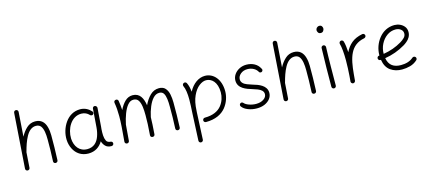

<svg xmlns="http://www.w3.org/2000/svg" viewBox="-66 -1395 5136 2288"><g transform="rotate(-15 2502.5 -250.5)"><path d="M110.4 26.9C124.5 27.3 138.2 19 139.6 2L152.8 -188.5C153.8 -189.9 154.3 -191.9 154.8 -193.8C170.4 -253.9 191.4 -319.8 221.2 -373C250.5 -425.8 290 -461.4 341.3 -461.4C367.7 -461.4 387.7 -452.6 401.4 -435.1C428.7 -399.4 436 -337.4 436 -266.6C436 -180.2 435.5 -98.1 430.2 0C429.7 14.2 439.5 26.9 457 26.9C474.1 26.9 484.4 14.2 484.9 0.5C490.2 -108.4 490.7 -206.1 490.7 -306.2C490.7 -342.8 486.3 -377.4 477.5 -409.2C460 -473.1 419.4 -515.6 346.7 -515.6C306.2 -515.6 271 -502 241.2 -474.6C211.4 -447.3 186.5 -414.1 166 -375L187 -674.8C188.5 -692.4 175.3 -703.6 161.6 -704.1C147.5 -705.6 134.3 -695.8 132.8 -678.7L85.4 -2C84 15.1 96.7 25.4 110.4 26.9Z M864.7 -34.7C766.6 -34.7 713.4 -109.9 708.5 -206.1C704.6 -325.7 775.4 -461.9 901.9 -461.9C943.4 -461.9 976.1 -443.8 996.1 -421.9C1005.4 -409.7 1022.9 -406.7 1034.7 -415C1045.9 -423.3 1047.9 -440.9 1038.1 -452.6C1004.4 -489.7 960 -516.1 901.4 -516.1C821.8 -516.1 758.8 -476.6 715.8 -416C672.9 -355.5 650.9 -279.3 653.3 -206.5C654.8 -165.5 664.6 -127.9 681.6 -93.8C715.8 -24.9 778.8 19.5 864.7 19.5C947.3 19.5 1005.4 -21.5 1042 -83.5C1049.3 -58.1 1061.5 -37.1 1078.6 -20.5C1095.7 -3.4 1120.1 4.9 1151.9 4.9C1167 4.9 1179.2 -6.8 1179.2 -22C1178.7 -38.1 1168.5 -45.4 1158.2 -47.9C1129.4 -49.3 1110.8 -59.1 1102.1 -77.6C1093.3 -95.7 1087.9 -117.7 1086.4 -143.1C1085 -167 1085.4 -195.3 1087.4 -221.2C1088.9 -230.5 1089.8 -240.2 1090.3 -250L1107.4 -478C1108.9 -492.2 1096.7 -506.3 1081.5 -508.3C1067.4 -510.3 1054.2 -500 1052.7 -484.9L1035.6 -257.3C1032.7 -217.3 1024.9 -180.7 1012.7 -147C987.8 -79.6 941.4 -34.7 864.7 -34.7Z M1312.5 -6.8C1311 10.7 1323.2 21 1336.4 22.5C1350.1 23.9 1364.7 16.1 1366.7 -1.5C1374 -79.6 1379.4 -144 1382.8 -199.2C1392.1 -244.6 1404.8 -287.6 1419.9 -327.6C1435.1 -367.2 1452.6 -399.9 1473.6 -424.8C1494.1 -449.7 1517.6 -461.9 1543.5 -461.9C1571.3 -461.9 1591.8 -452.1 1605 -432.1C1631.8 -392.6 1637.7 -323.2 1637.7 -245.6C1637.7 -159.2 1635.7 -122.1 1627 -2C1625.5 16.1 1638.2 24.9 1651.9 26.4C1665.5 26.9 1679.7 19 1681.2 2C1688 -100.1 1691.4 -142.1 1692.4 -207C1701.7 -251.5 1714.4 -293 1730.5 -331.5C1746.6 -370.1 1765.6 -401.9 1788.1 -425.8C1810.1 -449.7 1835.4 -461.4 1863.8 -461.4C1887.7 -461.4 1905.3 -452.6 1916.5 -435.1C1939.5 -399.4 1943.8 -337.4 1943.8 -266.6C1943.8 -180.2 1943.8 -98.1 1938.5 0C1938 14.2 1948.2 26.9 1965.3 26.9C1982.4 26.9 1992.7 14.6 1993.2 0.5C1998.5 -108.4 1998.5 -206.1 1998.5 -306.2C1998.5 -340.8 1995.1 -374.5 1988.8 -406.2C1982.4 -438 1970.2 -464.4 1952.1 -484.9C1934.1 -505.4 1908.2 -515.6 1874 -515.6C1832 -515.6 1795.4 -500.5 1764.2 -469.7C1732.9 -439 1707 -400.9 1686 -355.5C1672.4 -444.8 1637.7 -516.1 1548.3 -516.1C1512.7 -516.1 1481 -502.9 1454.1 -476.6C1427.2 -450.2 1404.3 -417 1385.3 -377C1383.3 -417.5 1378.9 -454.6 1372.6 -493.2C1370.1 -511.2 1353.5 -518.1 1339.4 -514.6C1327.1 -512.2 1316.4 -501.5 1318.8 -484.4C1328.1 -430.2 1332 -379.9 1332 -315.9C1332 -277.8 1330.6 -234.4 1327.1 -185.1C1323.7 -135.7 1318.8 -76.7 1312.5 -6.8Z M2285.6 -7.3C2285.6 7.8 2297.9 19.5 2313 19.5C2430.2 19.5 2509.8 -21.5 2559.1 -81.5C2607.9 -141.6 2628.9 -214.4 2628.9 -277.3C2628.9 -424.3 2545.4 -516.1 2440.9 -516.1C2362.8 -516.1 2289.6 -464.4 2241.2 -374C2237.3 -416.5 2228.5 -455.1 2212.9 -486.3C2206.5 -500 2189.5 -505.9 2175.8 -498.5C2162.1 -492.2 2157.2 -475.6 2163.6 -461.9C2181.6 -426.3 2189.9 -362.3 2189.9 -294.4C2189.9 -245.1 2187 -188 2183.1 -125L2167.5 210C2167 225.1 2177.7 237.8 2192.9 238.3C2208 238.8 2221.2 228 2221.7 212.9L2237.3 -122.1C2237.8 -125.5 2237.8 -129.9 2238.3 -135.7C2238.8 -137.2 2238.8 -139.2 2238.8 -141.1C2241.7 -213.4 2253.9 -273.4 2275.9 -320.8C2297.4 -368.2 2323.2 -403.3 2353.5 -426.8C2383.3 -450.2 2412.6 -461.9 2440.9 -461.9C2507.8 -461.9 2574.7 -405.3 2574.7 -277.3C2574.7 -224.6 2558.6 -165.5 2519 -116.7C2479.5 -67.9 2413.1 -34.7 2313 -34.7C2297.9 -34.7 2285.6 -22.5 2285.6 -7.3Z M3114.7 -390.1C3125 -399.9 3125.5 -416 3115.2 -427.2C3087.4 -482.4 3027.3 -516.6 2951.7 -516.6C2920.4 -516.6 2891.6 -509.8 2865.7 -496.6C2813 -469.2 2778.3 -421.4 2778.3 -366.2C2778.3 -270 2876.5 -237.8 2950.2 -215.8C2970.2 -210 2989.7 -203.1 3009.3 -195.8C3047.9 -180.2 3077.1 -158.7 3077.1 -121.6C3077.1 -97.2 3064.9 -76.7 3040.5 -60.1C3016.1 -43 2984.9 -34.7 2947.3 -34.7C2918.5 -34.7 2890.1 -39.6 2861.8 -49.3C2833 -59.1 2812.5 -71.8 2799.8 -87.4C2792 -94.7 2778.8 -99.1 2767.1 -91.3C2754.9 -83 2751.5 -67.4 2759.8 -54.2C2775.9 -31.2 2800.8 -13.2 2835.4 0C2869.6 13.2 2905.3 19.5 2942.4 19.5C2978 19.5 3009.8 13.7 3038.6 1.5C3095.7 -23.4 3131.8 -67.9 3131.8 -122.6C3131.8 -214.4 3035.2 -247.6 2962.9 -268.1C2942.4 -274.4 2922.4 -281.2 2902.3 -289.1C2862.3 -304.2 2832.5 -327.6 2832.5 -366.2C2832.5 -392.1 2843.8 -414.6 2866.7 -433.6C2889.6 -452.6 2917.5 -461.9 2950.2 -461.9C3008.3 -461.9 3058.1 -433.6 3078.1 -390.6C3089.8 -380.4 3105 -380.4 3114.7 -390.1Z M3300.3 26.9C3314.5 27.3 3328.1 19 3329.6 2L3342.8 -188.5C3343.8 -189.9 3344.2 -191.9 3344.7 -193.8C3360.4 -253.9 3381.3 -319.8 3411.1 -373C3440.4 -425.8 3480 -461.4 3531.2 -461.4C3557.6 -461.4 3577.6 -452.6 3591.3 -435.1C3618.7 -399.4 3626 -337.4 3626 -266.6C3626 -180.2 3625.5 -98.1 3620.1 0C3619.6 14.2 3629.4 26.9 3647 26.9C3664.1 26.9 3674.3 14.2 3674.8 0.5C3680.2 -108.4 3680.7 -206.1 3680.7 -306.2C3680.7 -342.8 3676.3 -377.4 3667.5 -409.2C3649.9 -473.1 3609.4 -515.6 3536.6 -515.6C3496.1 -515.6 3460.9 -502 3431.2 -474.6C3401.4 -447.3 3376.5 -414.1 3356 -375L3377 -674.8C3378.4 -692.4 3365.2 -703.6 3351.6 -704.1C3337.4 -705.6 3324.2 -695.8 3322.8 -678.7L3275.4 -2C3273.9 15.1 3286.6 25.4 3300.3 26.9Z M3867.7 -694.8C3867.7 -687.5 3870.6 -678.2 3877 -667.5C3883.3 -656.7 3894 -651.4 3910.2 -651.4C3923.3 -651.4 3934.1 -656.2 3941.4 -666.5C3948.7 -676.8 3952.1 -687 3952.1 -698.2C3952.1 -705.6 3949.2 -714.4 3943.4 -724.1C3937 -733.9 3926.8 -738.8 3912.6 -738.8C3886.7 -738.8 3867.7 -717.8 3867.7 -694.8ZM3899.9 -501.5H3898.4C3884.8 -501.5 3872.1 -490.7 3871.6 -475.6C3866.7 -360.8 3864.3 -101.6 3864.3 0C3864.3 15.1 3876 26.9 3891.1 26.9C3906.2 26.9 3918.9 15.1 3918.9 0C3918.9 -101.1 3920.9 -360.4 3925.8 -472.7V-474.1C3925.8 -487.8 3915 -501 3899.9 -501.5Z M4124.5 26.9C4127 27.3 4129.9 27.3 4132.3 26.9V26.4H4133.8C4142.6 24.4 4148.9 19.5 4152.3 11.2C4152.8 10.7 4152.8 10.3 4152.8 9.8C4153.8 7.3 4154.3 5.4 4154.8 2.9C4157.2 -21.5 4159.7 -47.9 4161.6 -75.7C4179.7 -276.4 4216.8 -423.3 4392.1 -457C4406.2 -460.4 4417 -475.1 4413.6 -489.3C4411.1 -503.4 4396 -514.2 4381.8 -510.7C4325.7 -500 4280.3 -480 4246.1 -451.2C4211.9 -422.4 4185.1 -387.2 4166 -345.7C4162.6 -398.9 4157.2 -446.8 4147 -481.9C4142.6 -496.1 4127 -504.9 4112.8 -500.5C4098.6 -496.1 4090.3 -480.5 4094.2 -466.3C4100.6 -445.3 4105.5 -416 4108.9 -378.9C4112.3 -341.3 4113.8 -301.8 4113.8 -259.8C4113.8 -195.8 4110.4 -129.9 4106.4 -71.8C4104.5 -50.3 4103 -28.8 4101.1 -7.3C4100.6 -5.9 4100.6 -4.4 4100.6 -2.9C4100.1 -0.5 4100.1 2 4100.6 4.4V4.9C4101.1 5.4 4101.1 5.9 4101.1 6.3C4103 15.1 4108.4 21.5 4116.7 24.9H4117.2C4117.7 25.4 4117.7 25.4 4118.2 25.4C4120.1 25.9 4122.1 26.4 4124.5 26.9Z M4923.3 -43.9C4934.6 -53.7 4935.1 -71.3 4925.3 -82.5C4915 -93.8 4897.5 -94.2 4886.2 -84.5C4847.2 -48.8 4793.5 -34.7 4733.4 -34.7C4647.5 -34.7 4587.9 -71.3 4572.3 -163.1C4660.6 -176.8 4745.1 -207 4824.7 -254.4C4836.9 -261.7 4850.6 -271.5 4865.7 -284.2C4896 -309.1 4921.4 -345.7 4921.4 -393.1C4921.4 -419.9 4914.1 -442.4 4899.9 -460.4C4871.1 -497.1 4824.2 -516.1 4778.8 -516.1C4699.2 -516.1 4633.3 -479.5 4586.4 -421.4C4539.6 -363.3 4513.7 -289.1 4513.7 -214.8V-211.4C4512.2 -210.9 4510.7 -210.9 4509.3 -210.9C4494.1 -209.5 4482.9 -196.8 4484.4 -181.6C4485.8 -166.5 4498 -155.3 4513.2 -156.7C4514.6 -156.7 4516.6 -156.7 4518.1 -157.2C4528.3 -94.7 4553.2 -49.8 4592.8 -22C4632.3 5.9 4679.2 19.5 4733.4 19.5C4766.6 19.5 4799.8 15.1 4833 6.3C4865.7 -2.4 4896 -19 4923.3 -43.9ZM4777.8 -461.9C4802.2 -461.9 4823.2 -455.6 4841.3 -442.4C4859.4 -429.2 4868.2 -411.6 4868.2 -389.6C4868.2 -369.6 4860.8 -352.5 4846.2 -337.9C4831.1 -322.8 4814 -309.6 4794.9 -298.3C4726.1 -257.3 4650.4 -230.5 4567.9 -217.3C4567.9 -259.8 4577.1 -299.8 4595.7 -336.9C4614.3 -374 4639.6 -404.3 4671.4 -427.2C4703.1 -450.2 4738.3 -461.9 4777.8 -461.9Z"/></g></svg>

Font: Mikhak Light
Style: Regular
Weight: 300
Designer: Amin Abedi
Version: Version 3.2